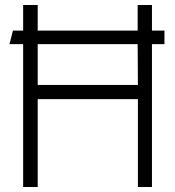

<svg xmlns="http://www.w3.org/2000/svg" viewBox="-20 -753 705 773"><path d="M591.8 -732.9V-629.9H642.1V-575.2H591.8V0H535.2V-354H131.8V0H73.2V-575.2H18.1L32.2 -629.9H73.2V-732.9H131.8V-629.9H534.2V-732.9ZM131.8 -411.1H535.2L534.2 -575.2H131.8Z"/></svg>

Font: Kreadon Light
Style: Regular
Weight: 300
Designer: kohakuno
Foundry: StudioGnu
Version: Version 1.000;Glyphs 3.1.2 (3151)